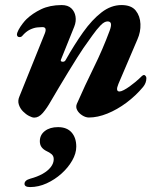

<svg xmlns="http://www.w3.org/2000/svg" viewBox="-20 -453 638 763"><path d="M116.3 14.4Q107.8 14.4 95.4 7.8Q82.9 1.3 71.5 -10.2Q60.1 -21.6 55 -37Q49.8 -52.3 56.9 -69L158.1 -320.2Q167.9 -345.3 148.6 -345.3Q141.9 -345.3 128.4 -344.1Q115 -342.8 99.1 -335.3Q83.2 -327.7 68.1 -310Q64.1 -305.2 56.3 -305.7Q48.5 -306.2 47.3 -314.8Q47.3 -322.5 53.7 -334.4Q60.1 -346.4 69.6 -358.8Q79.1 -371.1 85.5 -377.1Q109.6 -400.1 143.7 -416.4Q177.8 -432.7 224.9 -432.9Q249.8 -432.9 263.4 -420Q276.9 -407.1 280.1 -387.7Q283.4 -368.2 275.1 -347.2L222.2 -215.8Q219.2 -208.8 227.8 -207.8Q236.4 -206.8 240.3 -213.4Q275.5 -276 310.6 -325.3Q345.8 -374.7 383.5 -403.8Q421.3 -432.9 462.8 -432.9Q501.8 -432.9 519.4 -411Q536.9 -389.1 538.1 -357.6Q539.4 -326.2 526.2 -296.6L450.6 -119.6Q438 -89.4 454.8 -89.4Q461 -89.4 472 -95.1Q482.9 -100.8 495.2 -109.6Q507.4 -118.4 517.6 -126.9Q527.9 -135.3 532.7 -140.1Q537.8 -145.2 543.2 -150.2Q548.6 -155.1 552.1 -155.1Q555.1 -155.1 558.4 -151.4Q561.7 -147.6 561.7 -142.8Q561.7 -123.3 548.7 -107.5Q519.4 -72.4 482.5 -44.9Q445.7 -17.5 406.8 -1.7Q367.9 14 333.4 14Q320.3 14 306.8 5.4Q293.3 -3.1 286.8 -15.2Q280.2 -27.2 285.2 -39.8Q317.5 -113.4 352.7 -184.8Q388 -256.2 415.6 -330.6Q422.6 -349.5 420.9 -358.6Q419.2 -367.7 407.6 -367.9Q395 -368.1 379.6 -352.2Q364.2 -336.3 347.2 -312.3Q330.3 -288.2 311.5 -262Q302.8 -249.7 286.9 -224.3Q271 -198.9 251.8 -167.7Q232.5 -136.6 214.2 -105.4Q195.9 -74.2 181.7 -50.3Q166.2 -22.8 150.2 -4.2Q134.1 14.4 116.3 14.4ZM99.6 290.4Q77.4 290.4 77.4 277.5Q77.4 271 82.7 265.8Q88 260.6 100.1 257.1Q128.2 249.6 149.2 237.9Q170.1 226.1 181.8 211Q193.5 195.8 193.5 179.5Q193.5 166.8 184.9 159.6Q176.3 152.4 165.3 147.6Q152 141.1 145.1 131.6Q138.3 122.2 138.3 108.3Q138.3 83.1 158.2 67.7Q178.1 52.2 210.6 52.2Q245.9 52.2 264.5 73.3Q283.1 94.4 283.1 129.8Q283.1 156.7 266.9 185Q250.7 213.3 224.3 237Q197.9 260.7 165.4 275.6Q132.9 290.4 99.6 290.4Z"/></svg>

Font: EB Garamond
Style: Italic
Weight: 400
Italic angle: -17.2°
Designer: Georg Duffner and Octavio Pardo
Foundry: Georg Duffner
Version: Version 1.001